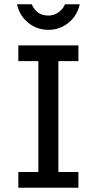

<svg xmlns="http://www.w3.org/2000/svg" viewBox="-20 -881 454 901"><path d="M354 -861Q343 -808 302 -774.5Q261 -741 207 -741Q153 -741 112 -774.5Q71 -808 60 -861H129Q151 -808 207 -808Q232 -808 253.5 -822.5Q275 -837 285 -861ZM66 0V-74H160V-594H66V-668H348V-594H254V-74H348V0Z"/></svg>

Font: Atkinson Hyperlegible Pro
Style: Regular
Weight: 400
Designer: Elliott Scott, Megan Eiswerth, Linus Boman, Theodore Petrosky, Jacob Perez
Foundry: Braille Institute
Version: Version 1.5.1